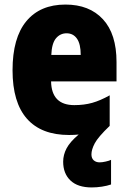

<svg xmlns="http://www.w3.org/2000/svg" viewBox="-20 -633 563 842"><path d="M381 44Q381 61 391 70Q401 79 417 79Q428 79 443.5 75.5Q459 72 467 68V176Q450 182 427 185.5Q404 189 382 189Q321 189 289 158.5Q257 128 257 76Q257 46 272 17.5Q287 -11 325 -43Q305 -41 283 -41Q161 -41 98 -112.5Q35 -184 35 -325Q35 -467 95.5 -540Q156 -613 267 -613Q372 -613 431.5 -548.5Q491 -484 491 -361V-276H204Q206 -172 306 -172Q349 -172 384.5 -182Q420 -192 461 -215V-81Q410 -32 395.5 -4.5Q381 23 381 44ZM272 -487Q244 -487 225.5 -465Q207 -443 205 -392H334Q334 -440 317.5 -463.5Q301 -487 272 -487Z"/></svg>

Font: Noto Sans Tamil UI Condensed Black
Style: Regular
Weight: 900
Width: 3
Designer: Jelle Bosma - Monotype Design Team
Foundry: Monotype Imaging Inc.
Version: Version 2.004; ttfautohint (v1.8.4.7-5d5b)